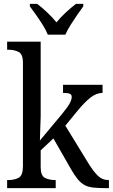

<svg xmlns="http://www.w3.org/2000/svg" viewBox="-20 -976 585 996"><path d="M17 0V-42H25Q55 -42 77 -54Q99 -66 99 -114V-650Q99 -695 76.5 -706.5Q54 -718 25 -718H17V-760H191V-374Q191 -361 190 -340Q189 -319 188.5 -298Q188 -277 187.5 -262.5Q187 -248 187 -247L302 -385Q332 -421 342 -440.5Q352 -460 352 -473Q352 -486 341 -490Q330 -494 307 -494V-536H512V-494Q480 -494 449 -469.5Q418 -445 382 -401L319 -324L441 -125Q466 -85 488.5 -63.5Q511 -42 542 -42H545V0H532Q491 0 464 -3Q437 -6 418.5 -16Q400 -26 383.5 -46Q367 -66 348 -99L257 -258L191 -196V-109Q191 -64 213.5 -53Q236 -42 265 -42H269V0ZM228 -796Q219 -819 202.5 -845.5Q186 -872 167.5 -898Q149 -924 135 -943V-956H173Q199 -936 225.5 -911Q252 -886 273 -860Q294 -886 321 -911Q348 -936 374 -956H412V-943Q398 -924 380 -898Q362 -872 345.5 -845.5Q329 -819 319 -796Z"/></svg>

Font: Noto Serif SemiCondensed
Style: Regular
Weight: 400
Width: 4
Designer: Monotype Design Team
Foundry: Monotype Imaging Inc.
Version: Version 2.013